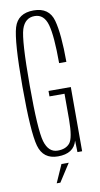

<svg xmlns="http://www.w3.org/2000/svg" viewBox="-91 -720 460 886"><g transform="rotate(-10 139.0 -277.0)"><path d="M128 4Q59 4 40.5 -62Q22 -128 22 -341Q22 -554 40.8 -616.5Q59.5 -679 133.5 -679Q206 -679 223.8 -614.2Q241.5 -549.5 241.5 -419H207.5Q207.5 -547 192.5 -599.8Q177.5 -652.5 133.5 -652.5Q88.5 -652.5 72.2 -602.8Q56 -553 56 -339.5Q56 -131.5 72.2 -77Q88.5 -22.5 131.5 -22.5Q169.5 -22.5 188.2 -45Q207 -67.5 207.5 -153.5V-275.5H137V-301H241.5V0H219.5L218 -54Q202 4 128 4ZM100.2 125.3 137.3 41.4H171.4L117.4 125.3Z"/></g></svg>

Font: Anybody Condensed ExtraLight
Style: Regular
Weight: 200
Width: 3
Designer: Tyler Finck
Foundry: Etcetera Type Company
Version: Version 1.010; ttfautohint (v1.8.3) -l 8 -r 50 -G 200 -x 14 